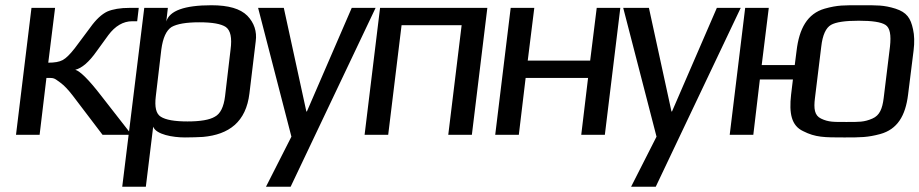

<svg xmlns="http://www.w3.org/2000/svg" viewBox="-20 -514 3505 732"><path d="M41 0H131L157 -217C188 -217 185 -217 210 -199C225 -188 240 -172 257 -150L371 0H482L365 -150C318 -211 285 -243 267 -248C292 -254 319 -277 348 -318L393 -380C419 -415 450 -433 484 -433H503L509 -484H475C438 -484 410 -479 389 -470C368 -460 346 -440 324 -409L265 -330C247 -307 232 -292 219 -285C206 -278 188 -275 164 -275L190 -484H100Z M685 10C712 10 735 9 754 8C853 -1 918 -49 931 -158L955 -357C960 -394 949 -427 923 -454C896 -481 851 -494 786 -494C683 -494 626 -473 614 -432L620 -484H530L446 198H536L564 -31C575 -1 639 10 685 10ZM838 -147C833 -106 820 -80 799 -69C779 -57 744 -51 695 -51C645 -51 612 -57 593 -69C575 -80 569 -106 574 -147L595 -325C601 -370 614 -398 634 -411C655 -423 690 -429 740 -429C790 -429 823 -423 841 -411C859 -398 865 -370 859 -325Z M1412 -484H1321L1150 -89H1148L1062 -484H964L1091 7L994 198H1088Z M1779 0 1838 -484H1429L1370 0H1460L1511 -418H1740L1689 0Z M2286 0 2345 -484H2255L2230 -283H1992L2017 -484H1927L1868 0H1958L1984 -217H2222L2196 0Z M2804 -484H2713L2542 -89H2540L2454 -484H2356L2483 7L2386 198H2480Z M2852 0 2877 -211H3003L2996 -153C2988 -82 2997 -35 3042 -14C3089 10 3123 10 3199 10C3261 10 3288 10 3336 -3C3401 -21 3432 -72 3442 -153L3463 -321C3467 -353 3466 -380 3461 -402C3452 -445 3437 -467 3394 -481C3349 -495 3324 -494 3261 -494C3198 -494 3174 -495 3124 -481C3058 -462 3027 -405 3017 -321L3010 -266H2884L2911 -484H2821L2762 0ZM3349 -140C3344 -100 3334 -74 3306 -62C3274 -48 3254 -49 3207 -49C3159 -49 3139 -48 3110 -62C3085 -74 3082 -100 3087 -140L3111 -336C3116 -381 3129 -408 3148 -419C3167 -430 3203 -435 3254 -435C3305 -435 3339 -430 3356 -419C3373 -408 3378 -381 3373 -336Z"/></svg>

Font: Gamestation Display
Style: Italic
Weight: 400
Designer: Jonas Hecksher
Foundry: Jonas Hecksher, Playtypeª, e-types AS
Version: Version 1.003